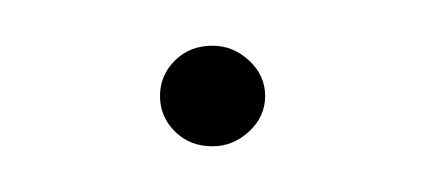

<svg xmlns="http://www.w3.org/2000/svg" viewBox="-20 -59 186 84"><path d="M73 5Q63 5 56.5 -1.5Q50 -8 50 -17Q50 -26 56.5 -32.5Q63 -39 73 -39Q82 -39 89 -32.5Q96 -26 96 -17Q96 -8 89 -1.5Q82 5 73 5Z"/></svg>

Font: Alumni Sans Thin Thin
Style: Regular
Weight: 250
Version: Version 1.018